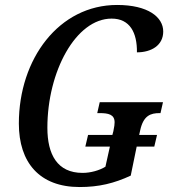

<svg xmlns="http://www.w3.org/2000/svg" viewBox="-20 -744 685 774"><path d="M301 10C379 10 440 -5 507 -36L531 -153H602L613 -200H541L545 -218C558 -279 588 -288 623 -288H627L637 -332H382L372 -288H382C416 -288 442 -283 442 -251C442 -244 441 -233 437 -215L433 -200H335L324 -153H423L405 -72C381 -57 345 -47 313 -47C211 -47 171 -121 171 -229C171 -456 286 -669 430 -669C504 -669 533 -612 532 -533C590 -533 638 -561 638 -617C638 -675 577 -724 452 -724C218 -724 56 -507 56 -246C56 -89 139 10 301 10Z"/></svg>

Font: Noto Serif Condensed Medium
Style: Italic
Weight: 500
Width: 3
Italic angle: -12°
Designer: Monotype Design Team
Foundry: Monotype Imaging Inc.
Version: Version 2.013